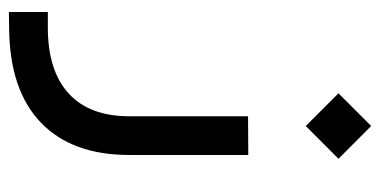

<svg xmlns="http://www.w3.org/2000/svg" viewBox="-226 -378 834 421"><g transform="rotate(90 190.5 -168.0)"><path d="M185.1 -493.7 256.8 -565.4 328.6 -493.7 256.8 -421.9ZM41 143.6Q135.7 143.6 185.5 97.9Q235.4 52.2 235.4 -34.7V-295.4L320.3 -295.9V-34.7Q320.3 90.8 249 159.2Q177.7 227.5 42 228.5L6.8 229V143.6Z"/></g></svg>

Font: Shabnam FD-WOL
Style: FD-WOL
Weight: 400
Foundry: DejaVu fonts team - Redesigned by Saber Rastikerdar - Based on Vazir font
Version: Version 5.0.1